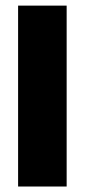

<svg xmlns="http://www.w3.org/2000/svg" viewBox="-20 -680 309 700"><path d="M46 0V-659.5H223V0Z"/></svg>

Font: Anek Latin Medium ExtraBold
Style: Regular
Weight: 800
Version: Version 1.003